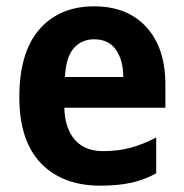

<svg xmlns="http://www.w3.org/2000/svg" viewBox="-20 -669 580 606"><path d="M277 -649Q382 -649 442 -583.5Q502 -518 502 -402V-329H183Q185 -263 216.5 -227.5Q248 -192 305 -192Q352 -192 391.5 -202.5Q431 -213 473 -235V-122Q435 -101 393.5 -92Q352 -83 297 -83Q177 -83 109 -154Q41 -225 41 -362Q41 -504 104.5 -576.5Q168 -649 277 -649ZM277 -545Q238 -545 213 -517Q188 -489 185 -426H369Q369 -479 346 -512Q323 -545 277 -545Z"/></svg>

Font: Noto Sans Telugu UI SemiCondensed
Style: Bold
Weight: 700
Width: 4
Designer: Jelle Bosma - Monotype Design Team
Foundry: Monotype Imaging Inc.
Version: Version 2.005; ttfautohint (v1.8.4.7-5d5b)